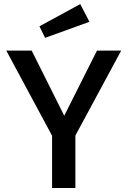

<svg xmlns="http://www.w3.org/2000/svg" viewBox="-20 -944 640 964"><path d="M358.5 -263.5V0H241.5V-262.5L11.5 -690H139L302.5 -363L467 -690H588.5ZM383 -923.5 429 -834.5 206.5 -754 178 -812Z"/></svg>

Font: Fira Code Light Medium
Style: Regular
Weight: 500
Monospace: yes
Version: Version 5.002